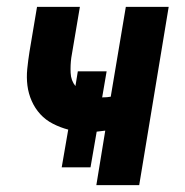

<svg xmlns="http://www.w3.org/2000/svg" viewBox="-20 -540 540 560"><path d="M261 0 287 -159Q281 -158 274.5 -157.5Q268 -157 262 -156L244 -52H160L179 -162Q156 -168 134.5 -179Q113 -190 97.5 -207Q82 -224 72.5 -245.5Q63 -267 60 -290.5Q57 -314 59.5 -339Q62 -364 66 -389L88 -520H213L188 -372Q185 -350 186 -327.5Q187 -305 200 -289L207 -332H291L278 -256H280Q286 -256 292 -256.5Q298 -257 303 -258L347 -520H472L386 0Z"/></svg>

Font: Iosevka SS18 Extrabold
Style: Italic
Weight: 800
Italic angle: -9°
Monospace: yes
Designer: Belleve Invis
Foundry: Belleve Invis
Version: Version 25.1.1; ttfautohint (v1.8.4)